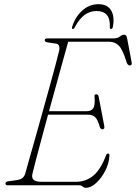

<svg xmlns="http://www.w3.org/2000/svg" viewBox="-20 -883 648 915"><path d="M356.5 0H17Q5.5 0 6 -9Q6 -17 19.5 -19L62.5 -25Q77.5 -27.5 86.5 -34.2Q95.5 -41 100.5 -56.5Q106.5 -78.5 119 -122.8Q131.5 -167 147.8 -224.2Q164 -281.5 181.2 -343.5Q198.5 -405.5 214.8 -464.2Q231 -523 243.5 -569.5Q256 -616 262 -641.5Q265 -654.5 261.5 -664Q258 -673.5 248 -675L206.5 -681Q193 -683.5 193 -691Q193 -700 206.5 -700H522Q539.5 -700 551 -708.8Q562.5 -717.5 572 -717.5Q582.5 -717.5 585.5 -702L607 -588Q611 -571 598.5 -571Q589 -571 583.5 -585.5Q565 -647 546.2 -665.5Q527.5 -684 501.5 -684H305Q295 -648.5 280.2 -595Q265.5 -541.5 248.2 -479Q231 -416.5 213.5 -353H392.5Q414.5 -353 424.2 -367Q434 -381 430.5 -422.5Q429 -433.5 438.5 -433.5Q448 -433.5 450 -423.5L477 -282Q479.5 -267 469 -266.5Q459.5 -266 455.5 -278.5Q445.5 -314 433 -325.2Q420.5 -336.5 398.5 -336.5H209Q192 -274.5 177 -218Q162 -161.5 150.8 -119Q139.5 -76.5 135 -56.5Q129.5 -37 139.5 -26.8Q149.5 -16.5 179.5 -16.5H341Q389 -16.5 424.2 -45.5Q459.5 -74.5 485.5 -143Q488 -151 494.5 -151Q502.5 -151 501.5 -140.5Q499.5 -104 481.5 -69Q463.5 -34 438.2 -11Q413 12 390 12Q380.5 12 374 6Q367.5 0 356.5 0ZM440.5 -830.5Q409 -830.5 383.5 -812.2Q358 -794 336.5 -753Q332.5 -745 327.5 -745Q321 -745 323.5 -754Q338 -802 371.8 -832.5Q405.5 -863 449 -863Q492.5 -863 510 -832.5Q527.5 -802 517.5 -753.5Q515.5 -745 509 -745Q503.5 -745 503.5 -753Q505 -794 488.8 -812.2Q472.5 -830.5 440.5 -830.5Z"/></svg>

Font: Fraunces 72pt S050 Thin
Style: Italic
Weight: 100
Italic angle: -16°
Version: Version 1.000; ttfautohint (v1.8.3)